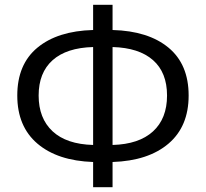

<svg xmlns="http://www.w3.org/2000/svg" viewBox="-20 -767 857 800"><path d="M52 -369Q52 -499 136 -568.5Q220 -638 368 -642V-747H449V-642Q598 -638 682 -568.5Q766 -499 766 -369Q766 -240 682 -168.5Q598 -97 449 -92V13H368V-92Q220 -97 136 -168.5Q52 -240 52 -369ZM449 -163Q559 -166 617.5 -219.5Q676 -273 676 -369Q676 -465 617.5 -516.5Q559 -568 449 -571ZM141 -369Q141 -274 199 -220Q257 -166 368 -163V-571Q257 -568 199 -516Q141 -464 141 -369Z"/></svg>

Font: Kinto Sans
Style: Regular
Weight: 400
Designer: Authors: Ryoko NISHIZUKA  (kana & ideographs); Paul D. Hunt (Latin, Greek & Cyrillic); Wenlong ZHANG  (bopomofo); Sandol
Foundry: Adobe Systems Incorporated, ookami Inc.
Version: Version 0.001